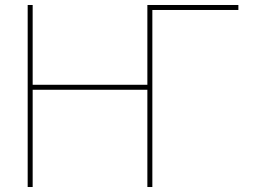

<svg xmlns="http://www.w3.org/2000/svg" viewBox="-20 -750 1037 770"><path d="M591 -710V0H571V-390H111V0H91V-730H111V-410H571V-730H936V-710Z"/></svg>

Font: Mplus 1p Thin
Style: Regular
Weight: 250
Version: Version 1.061